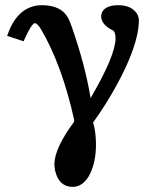

<svg xmlns="http://www.w3.org/2000/svg" viewBox="-20 -465 590 748"><path d="M521 -386.2Q521 -290.5 432.1 -128.9Q393.1 -58.1 342.8 12.2Q353.5 48.3 354 96.2Q354 172.4 325.2 222.7Q300.8 262.2 264.2 263.2Q210.4 263.2 195.3 202.1Q191.9 187.5 191.9 173.8Q192.9 111.8 269 8.8V2Q221.2 -212.9 139.2 -352.1Q125 -374 116.2 -375Q102.5 -373.5 71.8 -304.2L7.8 -325.2Q42 -427.2 118.2 -442.4Q130.9 -444.8 143.1 -444.8Q218.8 -444.8 245.6 -394.5Q252.4 -381.3 258.8 -362.8Q312 -210.9 333 -83Q429.7 -248.5 430.2 -315.9Q429.7 -341.8 418.9 -347.2Q384.8 -363.3 376 -388.7Q374.5 -394.5 374 -398.9Q374 -436.5 422.9 -443.8Q431.6 -444.8 439.9 -444.8Q492.2 -444.8 513.7 -411.6Q520.5 -399.4 521 -386.2Z"/></svg>

Font: Linux Libertine O
Style: Bold
Weight: 700
Designer: Philipp H. Poll
Foundry: Philipp H. Poll
Version: Version 5.0.0